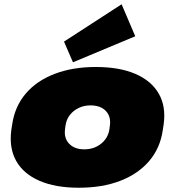

<svg xmlns="http://www.w3.org/2000/svg" viewBox="-20 -867 819 900"><path d="M349 13Q240 13 165 -19.5Q90 -52 56 -112.5Q22 -173 33 -257L37 -283Q49 -367 100 -427.5Q151 -488 235.5 -520.5Q320 -553 429 -553Q540 -553 615 -520.5Q690 -488 724.5 -427.5Q759 -367 747 -283L743 -257Q731 -173 679.5 -112.5Q628 -52 544 -19.5Q460 13 349 13ZM375 -167Q421 -167 454 -193.5Q487 -220 493 -262L495 -278Q501 -321 476 -347Q451 -373 404 -373Q374 -373 349 -361Q324 -349 307.5 -328Q291 -307 287 -278L285 -262Q279 -220 304 -193.5Q329 -167 375 -167ZM614 -697 322 -575 280 -672 550 -847Z"/></svg>

Font: Pathway Extreme 8pt Thin 12pt Black
Style: Italic
Weight: 900
Italic angle: -8°
Version: Version 1.001;gftools[0.9.26]